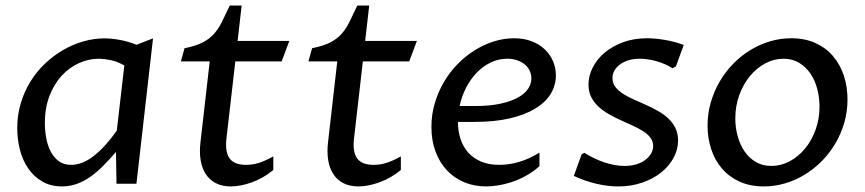

<svg xmlns="http://www.w3.org/2000/svg" viewBox="-20 -666 3135 696"><path d="M430.7 -428.7Q403.8 -443.8 379.4 -448.5Q355 -453.1 338.4 -453.1Q301.8 -453.1 266.4 -437.3Q231 -421.4 203.6 -391.6Q176.3 -361.8 159.4 -318.4Q142.6 -274.9 142.6 -220.2Q142.6 -191.9 147.7 -164.8Q152.8 -137.7 164.1 -116.2Q175.3 -94.7 193.4 -81.5Q211.4 -68.4 237.8 -68.4Q279.3 -68.4 321.3 -101.8Q363.3 -135.3 403.3 -192.4ZM358.4 -526.9Q383.3 -526.9 412.6 -521.7Q441.9 -516.6 475.1 -503.9L534.7 -526.9L474.6 0H402.3L400.4 -115.2Q375.5 -86.4 352.3 -63.2Q329.1 -40 305.7 -23.9Q282.2 -7.8 257.3 1Q232.4 9.8 204.6 9.8Q163.6 9.8 133.1 -8.1Q102.5 -25.9 82.3 -55.4Q62 -85 52.2 -123Q42.5 -161.1 42.5 -201.7Q42.5 -249.5 55.4 -292.2Q68.4 -335 90.8 -371.1Q113.3 -407.2 143.8 -436Q174.3 -464.8 209.5 -485.1Q244.6 -505.4 282.7 -516.1Q320.8 -526.9 358.4 -526.9Z M740.2 -443.4H635.7L648.9 -491.2Q688 -499 712.4 -511Q736.8 -522.9 753.7 -541Q770.5 -559.1 783.4 -584.7Q796.4 -610.4 813 -646H856L841.3 -517.6H1028.8L1001 -443.4H833L800.8 -163.1Q795.4 -115.2 812.3 -91.8Q829.1 -68.4 872.1 -68.4Q896.5 -68.4 919.7 -75.9Q942.9 -83.5 970.7 -99.1V-49.8Q953.1 -35.2 933.6 -23.9Q914.1 -12.7 894 -5.4Q874 2 854.2 5.9Q834.5 9.8 816.9 9.8Q784.7 9.8 762 -2.2Q739.3 -14.2 725.6 -35.4Q711.9 -56.6 707.3 -85.7Q702.6 -114.7 706.5 -148.4Z M1202.6 -443.4H1098.1L1111.3 -491.2Q1150.4 -499 1174.8 -511Q1199.2 -522.9 1216.1 -541Q1232.9 -559.1 1245.8 -584.7Q1258.8 -610.4 1275.4 -646H1318.4L1303.7 -517.6H1491.2L1463.4 -443.4H1295.4L1263.2 -163.1Q1257.8 -115.2 1274.7 -91.8Q1291.5 -68.4 1334.5 -68.4Q1358.9 -68.4 1382.1 -75.9Q1405.3 -83.5 1433.1 -99.1V-49.8Q1415.5 -35.2 1396 -23.9Q1376.5 -12.7 1356.4 -5.4Q1336.4 2 1316.7 5.9Q1296.9 9.8 1279.3 9.8Q1247.1 9.8 1224.4 -2.2Q1201.7 -14.2 1188 -35.4Q1174.3 -56.6 1169.7 -85.7Q1165 -114.7 1168.9 -148.4Z M1640.1 -224.1Q1640.1 -190.9 1649.4 -162.4Q1658.7 -133.8 1677.2 -113Q1695.8 -92.3 1723.9 -80.3Q1752 -68.4 1790.5 -68.4Q1826.2 -68.4 1862.8 -79.3Q1899.4 -90.3 1935.5 -112.8V-63.5Q1911.6 -42.5 1885.7 -28.3Q1859.9 -14.2 1834.5 -5.9Q1809.1 2.4 1785.4 6.1Q1761.7 9.8 1742.2 9.8Q1699.2 9.8 1662.8 -5.4Q1626.5 -20.5 1600.1 -48.6Q1573.7 -76.7 1558.8 -116.5Q1543.9 -156.2 1543.9 -206.1Q1543.9 -251 1556.2 -292.2Q1568.4 -333.5 1589.6 -369.4Q1610.8 -405.3 1639.4 -434.3Q1668 -463.4 1701.4 -484.1Q1734.9 -504.9 1771 -516.1Q1807.1 -527.3 1843.3 -527.3Q1879.9 -527.3 1908.2 -516.1Q1936.5 -504.9 1955.8 -486.1Q1975.1 -467.3 1985.1 -443.1Q1995.1 -418.9 1995.1 -392.6Q1995.1 -356.9 1976.6 -326.2Q1958 -295.4 1920.9 -272.7Q1883.8 -250 1828.9 -237.1Q1773.9 -224.1 1701.2 -224.1ZM1818.8 -453.1Q1786.6 -453.1 1758.3 -439.2Q1730 -425.3 1707.5 -401.9Q1685.1 -378.4 1669.2 -347.2Q1653.3 -315.9 1646 -281.7H1703.6Q1754.9 -281.7 1792.7 -289.8Q1830.6 -297.9 1856 -311.5Q1881.3 -325.2 1893.8 -343.3Q1906.2 -361.3 1906.2 -381.8Q1906.2 -395.5 1900.6 -408.4Q1895 -421.4 1883.8 -431.2Q1872.6 -440.9 1856.2 -447Q1839.8 -453.1 1818.8 -453.1Z M2088.4 -106.4 2098.1 -112.3Q2133.3 -89.8 2171.6 -77.1Q2210 -64.5 2244.1 -64.5Q2267.6 -64.5 2286.6 -70.3Q2305.7 -76.2 2319.1 -86.2Q2332.5 -96.2 2340.1 -109.1Q2347.7 -122.1 2347.7 -136.7Q2347.7 -153.8 2337.6 -167Q2327.6 -180.2 2311 -190.7Q2294.4 -201.2 2273.4 -210.7Q2252.4 -220.2 2230.5 -230.2Q2208.5 -240.2 2187.5 -252Q2166.5 -263.7 2149.9 -279.1Q2133.3 -294.4 2123.3 -314Q2113.3 -333.5 2113.3 -359.9Q2113.3 -391.1 2128.7 -421.4Q2144 -451.7 2171.9 -475.1Q2199.7 -498.5 2238.8 -512.9Q2277.8 -527.3 2325.2 -527.3Q2338.9 -527.3 2355.2 -525.9Q2371.6 -524.4 2389.2 -521.5Q2406.7 -518.6 2424.6 -513.9Q2442.4 -509.3 2458.5 -502.9L2430.2 -425.3L2418 -418.5Q2405.3 -426.8 2390.1 -433.3Q2375 -439.9 2359.4 -444.3Q2343.8 -448.7 2328.1 -450.9Q2312.5 -453.1 2298.8 -453.1Q2276.4 -453.1 2258.3 -447.5Q2240.2 -441.9 2227.3 -432.4Q2214.4 -422.9 2207.3 -410.2Q2200.2 -397.5 2200.2 -382.8Q2200.2 -364.7 2210.4 -351.3Q2220.7 -337.9 2237.3 -326.9Q2253.9 -315.9 2275.4 -306.4Q2296.9 -296.9 2319.1 -286.9Q2341.3 -276.9 2362.8 -265.1Q2384.3 -253.4 2400.9 -238.3Q2417.5 -223.1 2427.7 -203.1Q2438 -183.1 2438 -156.7Q2438 -123.5 2421.4 -93.3Q2404.8 -63 2375.7 -40Q2346.7 -17.1 2307.1 -3.7Q2267.6 9.8 2221.7 9.8Q2182.1 9.8 2140.4 -0.2Q2098.6 -10.3 2060.1 -28.3Z M2749 9.8Q2699.2 9.8 2661.1 -7.6Q2623 -24.9 2597.2 -54.9Q2571.3 -85 2558.1 -125.2Q2544.9 -165.5 2544.9 -210.9Q2544.9 -253.9 2556.4 -293.9Q2567.9 -334 2588.1 -369.1Q2608.4 -404.3 2636.7 -433.6Q2665 -462.9 2698.7 -483.6Q2732.4 -504.4 2770.3 -515.9Q2808.1 -527.3 2848.1 -527.3Q2898.4 -527.3 2936.5 -509.8Q2974.6 -492.2 3000.2 -461.9Q3025.9 -431.6 3039.1 -391.4Q3052.2 -351.1 3052.2 -305.7Q3052.2 -262.2 3040.8 -222.2Q3029.3 -182.1 3008.8 -147Q2988.3 -111.8 2960 -83Q2931.6 -54.2 2897.9 -33.4Q2864.3 -12.7 2826.4 -1.5Q2788.6 9.8 2749 9.8ZM2776.4 -64.5Q2810.5 -64.5 2842 -81.1Q2873.5 -97.7 2897.7 -126.7Q2921.9 -155.8 2936.3 -195.1Q2950.7 -234.4 2950.7 -279.8Q2950.7 -313 2942.4 -344.2Q2934.1 -375.5 2917.5 -399.7Q2900.9 -423.8 2876.5 -438.5Q2852.1 -453.1 2819.8 -453.1Q2785.6 -453.1 2754.2 -436.3Q2722.7 -419.4 2698.5 -390.1Q2674.3 -360.8 2659.9 -321.3Q2645.5 -281.7 2645.5 -236.8Q2645.5 -203.6 2654.1 -172.4Q2662.6 -141.1 2679 -117.2Q2695.3 -93.3 2719.7 -78.9Q2744.1 -64.5 2776.4 -64.5Z"/></svg>

Font: Proza Libre
Style: Italic
Weight: 400
Designer: Jasper de Waard
Foundry: Jasper de Waard
Version: Version 1.000; ttfautohint (v1.4.1.8-43bc)